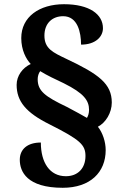

<svg xmlns="http://www.w3.org/2000/svg" viewBox="-20 -780 584 912"><path d="M278 112C409 112 482 38 482 -67C482 -106 468 -149 445 -178C482 -197 511 -244 511 -293C511 -382 449 -428 296 -500C231 -531 191 -549 191 -611C191 -669 228 -703 280 -703C349 -703 365 -626 365 -568C433 -568 469 -605 469 -646C469 -712 405 -760 284 -760C167 -760 81 -700 81 -599C81 -542 104 -499 126 -476C87 -458 59 -420 59 -377C59 -299 103 -245 216 -189C361 -116 386 -92 386 -39C386 19 350 57 293 57C216 57 174 -8 174 -103C110 -103 74 -71 74 -21C74 35 108 112 278 112ZM393 -220C369 -234 343 -248 298 -272C193 -322 159 -348 159 -404C159 -417 163 -432 171 -442C203 -422 242 -404 284 -384C378 -337 403 -303 403 -258C403 -241 398 -228 393 -220Z"/></svg>

Font: Noto Serif Myanmar ExtraBold
Style: Regular
Weight: 800
Designer: Ben Mitchell and the Monotype Design Team
Foundry: Monotype Imaging Inc.
Version: Version 2.106